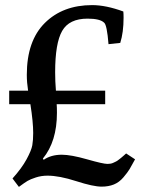

<svg xmlns="http://www.w3.org/2000/svg" viewBox="-20 -722 561 752"><path d="M16 -314V-367H90Q85 -399 85 -429Q85 -562 155.5 -632Q226 -702 341 -702Q395 -702 463 -677Q464 -669 464 -653Q464 -595 451 -554L405 -549Q399 -624 388 -633Q372 -649 323 -649Q251 -649 223.5 -601Q196 -553 196 -439Q196 -403 199 -367H392V-314H202Q203 -302 203 -280Q203 -168 148 -101L151 -96Q180 -116 222 -116Q258 -116 321 -98Q384 -80 401 -80Q407 -80 413 -81Q419 -82 425 -85Q431 -88 434.5 -89.5Q438 -91 445 -96.5Q452 -102 454 -103.5Q456 -105 464.5 -112.5Q473 -120 474 -121L509 -98Q495 -72 487.5 -59.5Q480 -47 463.5 -27.5Q447 -8 426 0.5Q405 9 378 9Q345 9 278.5 -12.5Q212 -34 166 -34Q142 -34 120.5 -27Q99 -20 88 -13.5Q77 -7 54 10L29 -23Q65 -63 84 -98Q103 -133 106.5 -153Q110 -173 110 -201Q110 -244 99 -314Z"/></svg>

Font: Poly
Style: Regular
Weight: 400
Designer: Jos Nicols Silva Schwarzenberg
Foundry: Jose Nicolas Silva Schwarzenberg
Version: Version 1.001